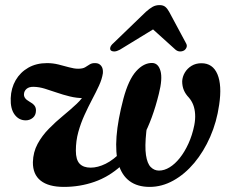

<svg xmlns="http://www.w3.org/2000/svg" viewBox="-20 -721 906 753"><path d="M577.5 -474Q601 -473 609.5 -442.5Q618 -412 603 -353Q578.5 -253.5 541 -184Q503.5 -114.5 455.2 -71Q407 -27.5 350.2 -7.8Q293.5 12 230.5 12Q170.5 12 139.5 -12.5Q108.5 -37 109 -85Q110 -124.5 127.5 -156.8Q145 -189 171.8 -216.2Q198.5 -243.5 227.5 -267.2Q256.5 -291 280.8 -313.8Q305 -336.5 316.5 -360.5L312 -336Q281 -336 253.8 -342.8Q226.5 -349.5 202.2 -358Q178 -366.5 155.8 -373.2Q133.5 -380 112.5 -380.5Q94 -381 84.2 -372.5Q74.5 -364 74 -351.5Q73 -335 94.5 -323Q108.5 -315.5 115 -307.2Q121.5 -299 121 -286.5Q120.5 -268.5 108.5 -258.8Q96.5 -249 81 -249Q54 -249 37.2 -271.8Q20.5 -294.5 22 -336Q23.5 -375.5 41.5 -406.5Q59.5 -437.5 91 -455.5Q122.5 -473.5 164.5 -473.5Q187.5 -473.5 209.5 -468Q231.5 -462.5 251.2 -457Q271 -451.5 286.5 -451.5Q304.5 -451.5 314 -457.2Q323.5 -463 332 -468.5Q340.5 -474 354 -473.5Q368 -473.5 376.5 -463.2Q385 -453 383.5 -434Q380 -410.5 368.2 -385Q356.5 -359.5 341.2 -330.8Q326 -302 311.5 -270.2Q297 -238.5 287.2 -203.5Q277.5 -168.5 277.5 -130Q277.5 -94.5 292.2 -79Q307 -63.5 335.5 -63.5Q363.5 -63.5 394.5 -78.8Q425.5 -94 457.8 -127.8Q490 -161.5 521.8 -217Q553.5 -272.5 582 -353Q560 -263 553.8 -204.5Q547.5 -146 552.5 -112.8Q557.5 -79.5 571.2 -65.8Q585 -52 603.5 -52Q624.5 -52 645.2 -64.8Q666 -77.5 685 -101.2Q704 -125 719 -157.8Q734 -190.5 742 -230Q746.5 -253.5 745.2 -273.5Q744 -293.5 737.8 -309.8Q731.5 -326 720.5 -338.5Q707.5 -352 701 -367.5Q694.5 -383 694.5 -402.5Q695.5 -420.5 705 -436.5Q714.5 -452.5 731.2 -462.8Q748 -473 770 -473Q814.5 -473 832.8 -429.8Q851 -386.5 839.5 -310Q830 -243 804.5 -184.8Q779 -126.5 742 -82.2Q705 -38 660 -13Q615 12 567 12Q519 12 488.2 -10.8Q457.5 -33.5 444.8 -77.5Q432 -121.5 437 -186Q442 -250.5 464 -334Q484 -408.5 514 -441.8Q544 -475 577.5 -474ZM616 -627.5H556L668.5 -526Q676.5 -519.5 685.8 -519.2Q695 -519 702.5 -523.5Q709 -528 711.8 -535.8Q714.5 -543.5 709 -552.5L643.5 -674.5Q636.5 -687.5 628.2 -694.2Q620 -701 605.5 -701Q590.5 -701 578.5 -694.2Q566.5 -687.5 552 -674.5L425.5 -552.5Q415 -543.5 412.8 -535.8Q410.5 -528 414.5 -523.5Q419.5 -519 428.8 -519.2Q438 -519.5 450 -526Z"/></svg>

Font: Fraunces SemiBold
Style: Italic
Weight: 600
Italic angle: -16°
Version: Version 1.000;[b76b70a41]